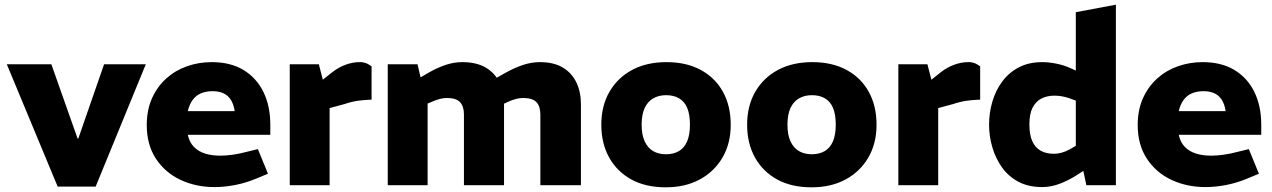

<svg xmlns="http://www.w3.org/2000/svg" viewBox="-20 -790 5425 819"><path d="M226 6 9 -516H199L311 -199H314L424 -516H602L388 6Z M895 8Q816 8 750.5 -22.5Q685 -53 645.5 -112.5Q606 -172 606 -257Q606 -321 628.5 -371Q651 -421 689.5 -455.5Q728 -490 778 -507.5Q828 -525 883 -525Q963 -525 1018.5 -491.5Q1074 -458 1103.5 -398Q1133 -338 1133 -258V-215H781Q788 -183 807 -163.5Q826 -144 854.5 -135Q883 -126 919 -126Q944 -126 972.5 -130Q1001 -134 1031 -142L1080 -154L1123 -49L1075 -29Q1030 -10 984 -1Q938 8 895 8ZM781 -316H981Q975 -358 952 -379.5Q929 -401 886 -401Q859 -401 837.5 -392Q816 -383 802 -364Q788 -345 781 -316Z M1216 0V-516H1340L1357 -450L1396 -481Q1424 -503 1454.5 -514Q1485 -525 1513 -525Q1525 -526 1538.5 -521.5Q1552 -517 1565 -507V-365Q1536 -364 1509 -360.5Q1482 -357 1449 -346L1386 -329V0Z M1634 0V-516H1761L1774 -460L1810 -481Q1845 -501 1880.5 -513Q1916 -525 1952 -525Q2012 -525 2051.5 -502Q2091 -479 2110.5 -438.5Q2130 -398 2130 -346V0H1959V-302Q1959 -336 1942.5 -354Q1926 -372 1887 -372Q1872 -372 1858.5 -368.5Q1845 -365 1832 -360L1804 -348V0ZM2285 0V-302Q2285 -336 2268.5 -354Q2252 -372 2212 -372Q2197 -372 2183.5 -368.5Q2170 -365 2157 -360L2124 -345L2077 -446L2139 -481Q2175 -501 2211 -513Q2247 -525 2283 -525Q2342 -525 2380.5 -502Q2419 -479 2438.5 -438.5Q2458 -398 2458 -346V0Z M2820 9Q2734 9 2673 -24.5Q2612 -58 2578.5 -118Q2545 -178 2545 -258Q2545 -339 2580 -399Q2615 -459 2677 -492Q2739 -525 2823 -525Q2908 -525 2969.5 -491.5Q3031 -458 3064 -398Q3097 -338 3097 -258Q3097 -178 3062 -118Q3027 -58 2965 -24.5Q2903 9 2820 9ZM2821 -132Q2853 -132 2876 -145.5Q2899 -159 2911 -187Q2923 -215 2923 -258Q2923 -302 2911.5 -329.5Q2900 -357 2877 -370.5Q2854 -384 2821 -384Q2790 -384 2766.5 -370.5Q2743 -357 2730 -329.5Q2717 -302 2717 -258Q2717 -215 2730 -187Q2743 -159 2766 -145.5Q2789 -132 2821 -132Z M3442 9Q3356 9 3295 -24.5Q3234 -58 3200.5 -118Q3167 -178 3167 -258Q3167 -339 3202 -399Q3237 -459 3299 -492Q3361 -525 3445 -525Q3530 -525 3591.5 -491.5Q3653 -458 3686 -398Q3719 -338 3719 -258Q3719 -178 3684 -118Q3649 -58 3587 -24.5Q3525 9 3442 9ZM3443 -132Q3475 -132 3498 -145.5Q3521 -159 3533 -187Q3545 -215 3545 -258Q3545 -302 3533.5 -329.5Q3522 -357 3499 -370.5Q3476 -384 3443 -384Q3412 -384 3388.5 -370.5Q3365 -357 3352 -329.5Q3339 -302 3339 -258Q3339 -215 3352 -187Q3365 -159 3388 -145.5Q3411 -132 3443 -132Z M3812 0V-516H3936L3953 -450L3992 -481Q4020 -503 4050.5 -514Q4081 -525 4109 -525Q4121 -526 4134.5 -521.5Q4148 -517 4161 -507V-365Q4132 -364 4105 -360.5Q4078 -357 4045 -346L3982 -329V0Z M4426 8Q4367 8 4324.5 -14.5Q4282 -37 4254.5 -75.5Q4227 -114 4213 -161.5Q4199 -209 4199 -258Q4199 -309 4213 -356.5Q4227 -404 4255 -442Q4283 -480 4325.5 -502.5Q4368 -525 4426 -525Q4453 -525 4486 -518.5Q4519 -512 4547 -499L4569 -489V-738L4740 -770V0H4614L4601 -61L4570 -41Q4535 -19 4498.5 -5.5Q4462 8 4426 8ZM4371 -259Q4371 -216 4383 -188.5Q4395 -161 4418.5 -147.5Q4442 -134 4476 -134Q4491 -134 4508 -138.5Q4525 -143 4543 -153L4569 -168V-361L4541 -371Q4527 -376 4510.5 -379Q4494 -382 4478 -382Q4446 -382 4422 -369.5Q4398 -357 4384.5 -330.5Q4371 -304 4371 -259Z M5122 8Q5043 8 4977.5 -22.5Q4912 -53 4872.5 -112.5Q4833 -172 4833 -257Q4833 -321 4855.5 -371Q4878 -421 4916.5 -455.5Q4955 -490 5005 -507.5Q5055 -525 5110 -525Q5190 -525 5245.5 -491.5Q5301 -458 5330.5 -398Q5360 -338 5360 -258V-215H5008Q5015 -183 5034 -163.5Q5053 -144 5081.5 -135Q5110 -126 5146 -126Q5171 -126 5199.5 -130Q5228 -134 5258 -142L5307 -154L5350 -49L5302 -29Q5257 -10 5211 -1Q5165 8 5122 8ZM5008 -316H5208Q5202 -358 5179 -379.5Q5156 -401 5113 -401Q5086 -401 5064.5 -392Q5043 -383 5029 -364Q5015 -345 5008 -316Z"/></svg>

Font: REM
Style: Bold
Weight: 700
Designer: Octavio Pardo
Foundry: Ashler Design
Version: Version 1.005;gftools[0.9.28]